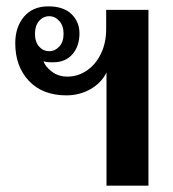

<svg xmlns="http://www.w3.org/2000/svg" viewBox="-20 -584 545 604"><path d="M315 -356Q299 -323 264.5 -303.5Q230 -284 189 -284Q114 -284 71 -329.5Q28 -375 28 -448Q28 -499 55.5 -531.5Q83 -564 132 -564Q180 -564 205 -539.5Q230 -515 230 -479Q230 -439 208 -413.5Q186 -388 147 -388Q121 -388 117 -392Q121 -376 142 -359.5Q163 -343 192 -343Q225 -343 253 -362Q281 -381 297.5 -415Q314 -449 314 -493V-553H447V0H315ZM180 -478Q180 -503 166.5 -518Q153 -533 135 -533Q116 -533 103 -518Q90 -503 90 -478Q90 -452 103 -437.5Q116 -423 135 -423Q153 -423 166.5 -437.5Q180 -452 180 -478Z"/></svg>

Font: Trirong SemiBold
Style: Regular
Weight: 600
Designer: Katatrad Team
Foundry: CadsonDemak
Version: Version 1.001